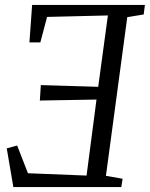

<svg xmlns="http://www.w3.org/2000/svg" viewBox="-20 -763 611 783"><path d="M34.5 0 7.5 -158 50 -169.5 94 -56.5 333 -47 373.5 -357 142.5 -353 146.5 -416 380.5 -409 420 -700 172 -694 144.5 -590H100L111 -743H571L566 -704L499 -693L412 -46L480 -34L474.5 0Z"/></svg>

Font: Merriweather 24pt Light
Style: Italic
Weight: 300
Italic angle: -7.8°
Version: Version 2.101